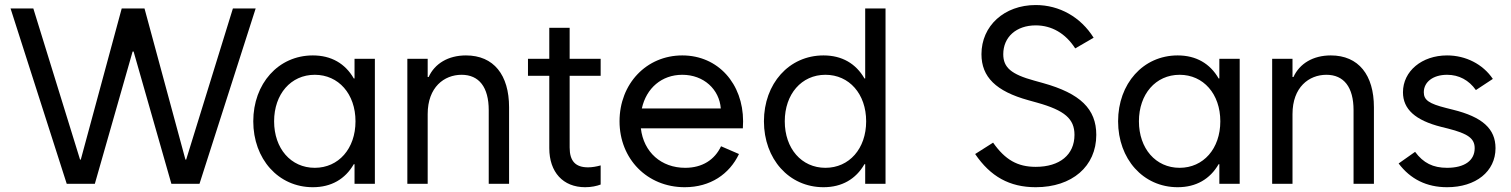

<svg xmlns="http://www.w3.org/2000/svg" viewBox="-20 -741 6091 774"><path d="M249 0H362.3L514.6 -533.2H518.6L670.9 0H784.2L1010.7 -707H918.9L730.5 -97.7H727.5L562.5 -707H470.7L305.7 -97.7H302.7L114.3 -707H22.5Z M1249 -64.5C1152.3 -64.5 1085 -142.6 1085 -252C1085 -361.3 1152.3 -439.5 1249 -439.5C1344.7 -439.5 1413.1 -362.3 1413.1 -252C1413.1 -141.6 1344.7 -64.5 1249 -64.5ZM1491.2 0V-503.9H1409.2V-424.8H1406.2C1371.6 -484.9 1315.4 -517.6 1241.2 -517.6C1101.6 -517.6 1001 -403.3 1001 -252C1001 -100.6 1101.6 13.7 1241.2 13.7C1315.4 13.7 1371.6 -19 1406.2 -79.1H1409.2V0Z M1622.1 0H1704.1V-281.2C1704.1 -389.6 1770.5 -439.5 1840.8 -439.5C1911.1 -439.5 1950.2 -389.6 1950.2 -296.9V0H2032.2V-308.6C2032.2 -438.5 1970.7 -517.6 1858.4 -517.6C1786.6 -517.6 1732.4 -484.4 1708 -430.7H1704.1V-503.9H1622.1Z M2108.4 -435.5H2194.3V-143.6C2194.3 -46.9 2250 13.7 2338.9 13.7C2364.3 13.7 2385.7 8.8 2401.4 2.9V-74.2C2383.8 -69.3 2366.2 -66.4 2350.6 -66.4C2299.8 -66.4 2276.4 -91.8 2276.4 -146.5V-435.5H2401.4V-503.9H2276.4V-628.9H2194.3V-503.9H2108.4Z M2740.2 13.7C2843.8 13.7 2920.4 -39.1 2959 -120.1L2886.7 -151.4C2861.3 -97.2 2811.5 -64.5 2742.2 -64.5C2646 -64.5 2574.7 -127 2563.5 -223.6H2974.6L2975.6 -252C2975.6 -403.3 2875 -517.6 2730.5 -517.6C2585.9 -517.6 2477.5 -403.3 2477.5 -252C2477.5 -100.6 2588.9 13.7 2740.2 13.7ZM2567.4 -303.7C2585.4 -385.7 2647.5 -439.5 2730.5 -439.5C2817.4 -439.5 2879.9 -380.4 2885.7 -303.7Z M3549.8 0V-707H3467.8V-424.8H3464.8C3430.2 -484.9 3374 -517.6 3299.8 -517.6C3160.2 -517.6 3059.6 -403.3 3059.6 -252C3059.6 -100.6 3160.2 13.7 3299.8 13.7C3374 13.7 3430.2 -19 3464.8 -79.1H3467.8V0ZM3307.6 -64.5C3210.9 -64.5 3143.6 -142.6 3143.6 -252C3143.6 -361.3 3210.9 -439.5 3307.6 -439.5C3403.3 -439.5 3471.7 -362.3 3471.7 -252C3471.7 -141.6 3403.3 -64.5 3307.6 -64.5Z M4155.3 13.7C4301.8 13.7 4399.4 -70.3 4399.4 -197.3C4399.4 -301.8 4335 -364.3 4184.6 -406.2L4149.4 -416C4056.6 -441.4 4024.4 -468.8 4024.4 -522.5C4024.4 -591.8 4077.1 -638.7 4155.3 -638.7C4219.7 -638.7 4275.4 -606.4 4314.5 -545.9L4388.7 -588.9C4336.9 -671.9 4251 -720.7 4155.3 -720.7C4028.3 -720.7 3936.5 -636.7 3936.5 -522.5C3936.5 -430.7 3995.1 -373 4126 -336.9L4161.1 -327.1C4272.5 -295.9 4311.5 -261.7 4311.5 -197.3C4311.5 -117.2 4252 -68.4 4155.3 -68.4C4082 -68.4 4032.2 -96.7 3983.4 -166L3911.1 -120.1C3972.7 -29.3 4049.8 13.7 4155.3 13.7Z M4735.4 -64.5C4638.7 -64.5 4571.3 -142.6 4571.3 -252C4571.3 -361.3 4638.7 -439.5 4735.4 -439.5C4831.1 -439.5 4899.4 -362.3 4899.4 -252C4899.4 -141.6 4831.1 -64.5 4735.4 -64.5ZM4977.5 0V-503.9H4895.5V-424.8H4892.6C4857.9 -484.9 4801.8 -517.6 4727.5 -517.6C4587.9 -517.6 4487.3 -403.3 4487.3 -252C4487.3 -100.6 4587.9 13.7 4727.5 13.7C4801.8 13.7 4857.9 -19 4892.6 -79.1H4895.5V0Z M5108.4 0H5190.4V-281.2C5190.4 -389.6 5256.8 -439.5 5327.1 -439.5C5397.5 -439.5 5436.5 -389.6 5436.5 -296.9V0H5518.6V-308.6C5518.6 -438.5 5457 -517.6 5344.7 -517.6C5272.9 -517.6 5218.8 -484.4 5194.3 -430.7H5190.4V-503.9H5108.4Z M5813.5 13.7C5929.7 13.7 6008.8 -49.8 6008.8 -143.6C6008.8 -221.7 5956.1 -269.5 5836.9 -298.8L5809.6 -305.7C5740.2 -323.2 5719.7 -337.9 5719.7 -369.1C5719.7 -411.1 5757.8 -439.5 5813.5 -439.5C5861.3 -439.5 5901.4 -418 5929.7 -377.9L5998 -422.9C5958 -482.4 5888.7 -517.6 5813.5 -517.6C5711.9 -517.6 5635.7 -454.1 5635.7 -369.1C5635.7 -300.8 5685.5 -255.9 5790 -229.5L5817.4 -222.7C5898.4 -202.1 5924.8 -182.6 5924.8 -143.6C5924.8 -93.8 5883.8 -64.5 5813.5 -64.5C5756.8 -64.5 5717.8 -84 5684.6 -128.9L5618.2 -82C5666 -18.6 5731.4 13.7 5813.5 13.7Z"/></svg>

Font: Wanted Sans
Style: Regular
Weight: 400
Designer: Original Design by Kil Hyung-jin and Kang Hanbin, Wanted Lab, Inc; Hangeul from Source Han Sans by Jang Soo-young and Ka
Foundry: Wanted Lab, Inc.
Version: Version 1.001;Glyphs 3.2 (3227)